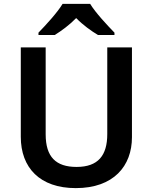

<svg xmlns="http://www.w3.org/2000/svg" viewBox="-20 -958 787 988"><path d="M444 -938H302C275 -893 215 -828 178 -790V-778H262C297 -800 337 -829 372 -865C407 -829 449 -799 484 -778H569V-790C533 -827 471 -893 444 -938ZM659 -252V-714H532V-268C532 -158 485 -99 374 -99C268 -99 215 -150 215 -267V-714H87V-254C87 -95 185 10 370 10C565 10 659 -104 659 -252Z"/></svg>

Font: Noto Sans Bamum SemiBold
Style: Regular
Weight: 600
Designer: Monotype Design Team
Foundry: Monotype Imaging Inc.
Version: Version 2.002